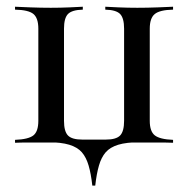

<svg xmlns="http://www.w3.org/2000/svg" viewBox="-20 -435 573 585"><path d="M261.3 130.6Q257.3 94.4 250 69.4Q242.7 44.4 229.4 29Q216.1 13.7 191.1 6Q166.1 -1.6 125.8 -1.6L265.3 -4L405.6 -1.6Q365.3 -1.6 340.3 6Q315.3 13.7 302 29Q288.7 44.4 281.5 69.4Q274.2 94.4 270.2 130.6ZM25.8 0V-8.9Q66.9 -10.5 81.9 -22.6Q96.8 -34.7 96.8 -66.9V-347.6Q96.8 -379.8 81.9 -392.3Q66.9 -404.8 25.8 -405.6V-414.5Q41.1 -413.7 73 -412.5Q104.8 -411.3 134.7 -411.3Q163.7 -411.3 191.1 -412.5Q218.5 -413.7 232.3 -414.5V-405.6Q199.2 -404.8 187.1 -392.3Q175 -379.8 175 -347.6V-66.9Q175 -34.7 187.1 -22.2Q199.2 -9.7 230.6 -9.7H302.4Q333.9 -9.7 346 -22.2Q358.1 -34.7 358.1 -66.9V-347.6Q358.1 -379.8 346 -392.3Q333.9 -404.8 300.8 -405.6V-414.5Q314.5 -413.7 341.9 -412.5Q369.4 -411.3 398.4 -411.3Q428.2 -411.3 460.1 -412.5Q491.9 -413.7 507.3 -414.5V-405.6Q466.9 -404.8 451.6 -392.3Q436.3 -379.8 436.3 -347.6V-66.9Q436.3 -34.7 451.6 -22.6Q466.9 -10.5 507.3 -8.9V0Q491.1 -0.8 460.1 -0.8Q429 -0.8 397.6 -0.8Q377.4 -0.8 360.5 -0.8Q343.5 -0.8 322.6 -0.4Q301.6 0 266.1 0Q232.3 0 210.5 -0.4Q188.7 -0.8 171.8 -0.8Q154.8 -0.8 134.7 -0.8Q104 -0.8 72.6 -0.8Q41.1 -0.8 25.8 0Z"/></svg>

Font: Playfair 144pt
Style: Regular
Weight: 400
Designer: Claus Eggers Sørensen
Foundry: Claus Eggers Sørensen
Version: Version 2.001;gftools[0.9.30]